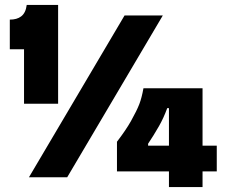

<svg xmlns="http://www.w3.org/2000/svg" viewBox="-20 -723 923 783"><path d="M457 -24V-145Q493 -192 514 -229Q538 -272 548 -298Q558 -324 565 -363H806V40H669V-282H662Q647 -241 628 -208Q605 -168 584 -137V-129H864V-24ZM78 -300V-522H20V-643Q49 -643 66 -656Q85 -670 89 -703H217V-300ZM98 0 488 -660H644L254 0Z"/></svg>

Font: Bricolage Grotesque 36pt ExtraBold
Style: Regular
Weight: 800
Designer: Mathieu Triay
Foundry: Atelier Triay
Version: Version 1.000;gftools[0.9.30]